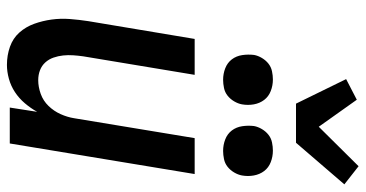

<svg xmlns="http://www.w3.org/2000/svg" viewBox="-264 -756 1029 540"><g transform="rotate(90 250.0 -486.5)"><path d="M163 8Q136 8 112 -0.5Q88 -9 72 -27Q56 -45 47.5 -68.5Q39 -92 35.5 -117.5Q32 -143 34 -169Q36 -195 40 -221L90 -520H191L139 -207Q137 -193 136 -178.5Q135 -164 136.5 -150Q138 -136 142.5 -123Q147 -110 156 -100Q165 -90 178 -85Q191 -80 206 -80Q225 -80 244.5 -87Q264 -94 278.5 -109Q293 -124 301.5 -143Q310 -162 313 -181L369 -520H470L384 0H283L295 -77Q285 -59 271 -42.5Q257 -26 239.5 -14.5Q222 -3 202 2.5Q182 8 163 8ZM405 -600Q388 -600 372.5 -606Q357 -612 347.5 -624.5Q338 -637 335.5 -653.5Q333 -670 335 -687Q337 -698 343.5 -709Q350 -720 359.5 -727.5Q369 -735 381 -737.5Q393 -740 404 -740Q421 -740 436.5 -734Q452 -728 461.5 -715.5Q471 -703 474 -686.5Q477 -670 474 -653Q472 -642 465.5 -631Q459 -620 449.5 -612.5Q440 -605 428 -602.5Q416 -600 405 -600ZM205 -600Q188 -600 172.5 -606Q157 -612 147.5 -624.5Q138 -637 135.5 -653.5Q133 -670 135 -687Q137 -698 143.5 -709Q150 -720 159.5 -727.5Q169 -735 181 -737.5Q193 -740 204 -740Q221 -740 236.5 -734Q252 -728 261.5 -715.5Q271 -703 274 -686.5Q277 -670 274 -653Q272 -642 265.5 -631Q259 -620 249.5 -612.5Q240 -605 228 -602.5Q216 -600 205 -600ZM272 -805 203 -946 261 -976 337 -869 448 -981 499 -941 382 -805Z"/></g></svg>

Font: Iosevka Semibold Oblique
Style: Regular
Weight: 600
Italic angle: -9°
Monospace: yes
Designer: Belleve Invis
Foundry: Belleve Invis
Version: Version 32.5.0; ttfautohint (v1.8.4)